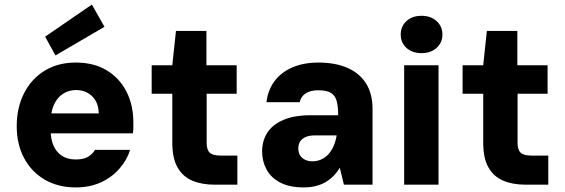

<svg xmlns="http://www.w3.org/2000/svg" viewBox="-20 -806 2465 838"><path d="M311 12Q234 12 176 -21.5Q118 -55 85.5 -115.5Q53 -176 53 -255Q53 -336 85 -399Q117 -462 175 -497.5Q233 -533 311 -533Q389 -533 445 -499.5Q501 -466 531.5 -407Q562 -348 562 -271Q562 -261 562 -249Q562 -237 560 -224H159V-311H411Q410 -359 382 -386Q354 -413 312 -413Q281 -413 255.5 -397Q230 -381 215.5 -349Q201 -317 201 -268V-238Q201 -200 213 -171.5Q225 -143 249.5 -126.5Q274 -110 310 -110Q345 -110 364 -121.5Q383 -133 395 -152H548Q534 -107 500.5 -69Q467 -31 419 -9.5Q371 12 311 12ZM222 -564 177 -646 381 -786 436 -689Z M916 0Q861 0 819.5 -17.5Q778 -35 755 -75Q732 -115 732 -184V-397H642V-521H732L748 -671H881V-521H1013V-397H882V-182Q882 -152 895.5 -139.5Q909 -127 942 -127H1016V0Z M1305 12Q1244 12 1203.5 -9Q1163 -30 1143.5 -66Q1124 -102 1124 -145Q1124 -191 1146.5 -226.5Q1169 -262 1216.5 -282.5Q1264 -303 1336 -303H1456Q1456 -341 1449.5 -365Q1443 -389 1424.5 -400.5Q1406 -412 1369 -412Q1336 -412 1315 -399Q1294 -386 1288 -360H1143Q1149 -412 1177.5 -451Q1206 -490 1255.5 -511.5Q1305 -533 1370 -533Q1443 -533 1496 -510Q1549 -487 1577.5 -442Q1606 -397 1606 -330V0H1481L1463 -74Q1452 -55 1436.5 -39Q1421 -23 1401.5 -11.5Q1382 0 1358 6Q1334 12 1305 12ZM1343 -102Q1364 -102 1382 -110Q1400 -118 1413.5 -133Q1427 -148 1436 -168.5Q1445 -189 1449 -213V-215H1354Q1330 -215 1314 -208Q1298 -201 1290 -188.5Q1282 -176 1282 -159Q1282 -140 1290 -127.5Q1298 -115 1312 -108.5Q1326 -102 1343 -102Z M1744 0V-521H1894V0ZM1820 -574Q1779 -574 1754 -597Q1729 -620 1729 -655Q1729 -691 1754 -714Q1779 -737 1820 -737Q1860 -737 1885.5 -714Q1911 -691 1911 -655Q1911 -620 1885.5 -597Q1860 -574 1820 -574Z M2273 0Q2218 0 2176.5 -17.5Q2135 -35 2112 -75Q2089 -115 2089 -184V-397H1999V-521H2089L2105 -671H2238V-521H2370V-397H2239V-182Q2239 -152 2252.5 -139.5Q2266 -127 2299 -127H2373V0Z"/></svg>

Font: DM Sans 10pt Black
Style: Regular
Weight: 900
Version: Version 4.004;gftools[0.9.30]